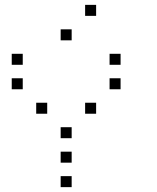

<svg xmlns="http://www.w3.org/2000/svg" viewBox="-20 -793 640 785"><path d="M329 -773Q328 -773 328 -773Q328 -773 328 -772V-729Q328 -728 328 -728Q328 -728 329 -728H372Q373 -728 373 -728Q373 -728 373 -729V-772Q373 -773 373 -773Q373 -773 372 -773ZM229 -673Q228 -673 228 -673Q228 -673 228 -672V-629Q228 -628 228 -628Q228 -628 229 -628H272Q273 -628 273 -628Q273 -628 273 -629V-672Q273 -673 273 -673Q273 -673 272 -673ZM29 -573Q28 -573 28 -573Q28 -573 28 -572V-529Q28 -528 28 -528Q28 -528 29 -528H72Q73 -528 73 -528Q73 -528 73 -529V-572Q73 -573 73 -573Q73 -573 72 -573ZM429 -573Q428 -573 428 -573Q428 -573 428 -572V-529Q428 -528 428 -528Q428 -528 429 -528H472Q473 -528 473 -528Q473 -528 473 -529V-572Q473 -573 473 -573Q473 -573 472 -573ZM29 -473Q28 -473 28 -473Q28 -473 28 -472V-429Q28 -428 28 -428Q28 -428 29 -428H72Q73 -428 73 -428Q73 -428 73 -429V-472Q73 -473 73 -473Q73 -473 72 -473ZM429 -473Q428 -473 428 -473Q428 -473 428 -472V-429Q428 -428 428 -428Q428 -428 429 -428H472Q473 -428 473 -428Q473 -428 473 -429V-472Q473 -473 473 -473Q473 -473 472 -473ZM129 -373Q128 -373 128 -373Q128 -373 128 -372V-329Q128 -328 128 -328Q128 -328 129 -328H172Q173 -328 173 -328Q173 -328 173 -329V-372Q173 -373 173 -373Q173 -373 172 -373ZM329 -373Q328 -373 328 -373Q328 -373 328 -372V-329Q328 -328 328 -328Q328 -328 329 -328H372Q373 -328 373 -328Q373 -328 373 -329V-372Q373 -373 373 -373Q373 -373 372 -373ZM229 -273Q228 -273 228 -273Q228 -273 228 -272V-229Q228 -228 228 -228Q228 -228 229 -228H272Q273 -228 273 -228Q273 -228 273 -229V-272Q273 -273 273 -273Q273 -273 272 -273ZM229 -173Q228 -173 228 -173Q228 -173 228 -172V-129Q228 -128 228 -128Q228 -128 229 -128H272Q273 -128 273 -128Q273 -128 273 -129V-172Q273 -173 273 -173Q273 -173 272 -173ZM229 -73Q228 -73 228 -73Q228 -73 228 -72V-29Q228 -28 228 -28Q228 -28 229 -28H272Q273 -28 273 -28Q273 -28 273 -29V-72Q273 -73 273 -73Q273 -73 272 -73Z"/></svg>

Font: Doto Light
Style: Regular
Weight: 300
Monospace: yes
Version: Version 1.000